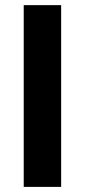

<svg xmlns="http://www.w3.org/2000/svg" viewBox="-20 -731 332 751"><path d="M219.2 -710.9V0H72.8V-710.9Z"/></svg>

Font: RobotoDEMO
Style: Regular
Weight: 400
Designer: Christian Robertson
Foundry: Google
Version: Version 2.136